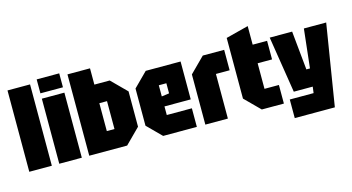

<svg xmlns="http://www.w3.org/2000/svg" viewBox="-90 -1091 2925 1596"><g transform="rotate(-15 1372.5 -293.0)"><path d="M32 0V-700H226V0Z M290 0V-560H484V0ZM290 -606V-726H484V-606Z M548 0V-700H742V-560H874L1002 -432V-128L874 0ZM742 -160H808V-400H742Z M1064 -120V-440L1184 -560H1484V-234H1258V-160H1474V0H1184ZM1258 -320 1323 -329V-416H1258Z M1547 0V-432L1675 -560H1859V-384H1741V0Z M1905 -650 2099 -700V-540H2223V-380H2099V-160H2223V0H2033L1905 -128Z M2279 140V-20H2484L2491 -74H2328L2251 -560H2444L2477 -226H2508L2545 -560H2737L2624 140Z"/></g></svg>

Font: Tektur Condensed ExtraBold
Style: Regular
Weight: 800
Width: 3
Designer: Adam Jagosz
Foundry: Adam Jagosz
Version: Version 1.005;gftools[0.9.30]